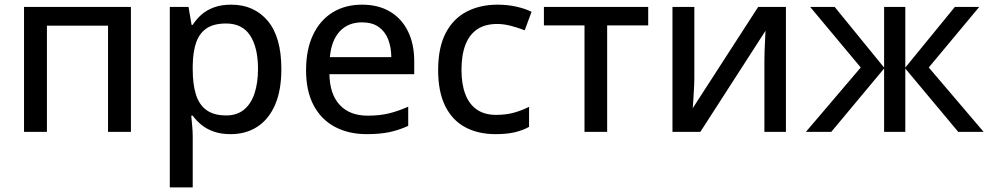

<svg xmlns="http://www.w3.org/2000/svg" viewBox="-20 -568 4259 827"><path d="M543.9 -538.1V0H445.3V-457.5H182.1V0H83.5V-538.1Z M976.1 -547.9Q1074.2 -547.9 1133.1 -478.3Q1191.9 -408.7 1191.9 -270.5Q1191.9 -178.7 1164.8 -116.5Q1137.7 -54.2 1088.6 -22.2Q1039.6 9.8 973.6 9.8Q932.1 9.8 900.9 -1.2Q869.6 -12.2 847.4 -30.5Q825.2 -48.8 810.1 -69.8H803.7Q805.7 -50.8 807.9 -25.6Q810.1 -0.5 810.1 19.5V239.3H711.4V-538.1H792L805.2 -460.9H810.1Q825.2 -484.9 847.4 -504.6Q869.6 -524.4 901.4 -536.1Q933.1 -547.9 976.1 -547.9ZM953.6 -466.8Q901.9 -466.8 870.8 -446.5Q839.8 -426.3 825.4 -386.2Q811 -346.2 810.1 -285.6V-270Q810.1 -205.6 823.7 -161.4Q837.4 -117.2 869.1 -94Q900.9 -70.8 954.6 -70.8Q1000.5 -70.8 1031 -95.7Q1061.5 -120.6 1076.4 -166Q1091.3 -211.4 1091.3 -271.5Q1091.3 -362.8 1057.6 -414.8Q1023.9 -466.8 953.6 -466.8Z M1539.6 -547.9Q1609.9 -547.9 1660.2 -517.8Q1710.4 -487.8 1737.3 -433.1Q1764.2 -378.4 1764.2 -304.2V-248.5H1398.9Q1400.4 -162.1 1443.4 -116Q1486.3 -69.8 1564 -69.8Q1615.2 -69.8 1655.3 -79.6Q1695.3 -89.4 1738.3 -108.4V-25.9Q1697.8 -7.3 1657 1.2Q1616.2 9.8 1559.6 9.8Q1481.4 9.8 1422.6 -21.5Q1363.8 -52.7 1331.1 -114Q1298.3 -175.3 1298.3 -265.1Q1298.3 -354 1328.1 -417.2Q1357.9 -480.5 1412.1 -514.2Q1466.3 -547.9 1539.6 -547.9ZM1539.1 -471.7Q1479.5 -471.7 1443.4 -432.9Q1407.2 -394 1400.9 -321.8H1665.5Q1665 -366.2 1651.4 -399.9Q1637.7 -433.6 1610.1 -452.6Q1582.5 -471.7 1539.1 -471.7Z M2113.8 9.8Q2039.6 9.8 1983.9 -20Q1928.2 -49.8 1897.7 -111.1Q1867.2 -172.4 1867.2 -266.1Q1867.2 -363.8 1899.9 -426Q1932.6 -488.3 1990.5 -518.1Q2048.3 -547.9 2123 -547.9Q2167 -547.9 2205.3 -539.1Q2243.7 -530.3 2269.5 -517.1L2240.2 -437.5Q2212.9 -448.2 2181.4 -456.5Q2149.9 -464.8 2121.6 -464.8Q2069.8 -464.8 2035.9 -442.1Q2002 -419.4 1984.9 -375.5Q1967.8 -331.5 1967.8 -267.1Q1967.8 -204.6 1984.6 -161.4Q2001.5 -118.2 2034.4 -95.7Q2067.4 -73.2 2116.7 -73.2Q2160.2 -73.2 2194.8 -83Q2229.5 -92.8 2258.8 -107.9V-21.5Q2230.5 -5.9 2196.3 2Q2162.1 9.8 2113.8 9.8Z M2772 -458.5H2595.2V0H2497.6V-458.5H2322.8V-538.1H2772Z M2970.7 -538.1V-231.4Q2970.7 -220.2 2970 -202.4Q2969.2 -184.6 2968 -165Q2966.8 -145.5 2965.8 -128.4Q2964.8 -111.3 2963.9 -102.1L3245.6 -538.1H3365.2V0H3272.5V-300.8Q3272.5 -318.8 3273.2 -345.5Q3273.9 -372.1 3275.4 -397Q3276.9 -421.9 3277.3 -435.5L2996.6 0H2876.5V-538.1Z M4197.8 -538.1 3980.5 -277.3 4216.8 0H4107.4L3879.4 -272.9V0H3788.1V-272.9L3560.5 0H3451.2L3687.5 -277.3L3469.7 -538.1H3575.2L3788.1 -276.9V-538.1H3879.4V-276.9L4092.8 -538.1Z"/></svg>

Font: Open Sans Medium
Style: Regular
Weight: 500
Designer: Monotype Design Team
Foundry: Monotype Imaging Inc.
Version: Version 3.000